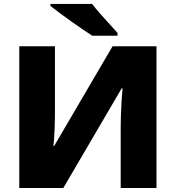

<svg xmlns="http://www.w3.org/2000/svg" viewBox="-20 -947 885 967"><path d="M77.1 -713.9H256.8V-387.2Q256.8 -342.8 254.9 -293.5Q252.9 -244.1 249 -211.9H252.9L546.9 -713.9H768.1V0H587.9V-309.1Q587.9 -335.4 589.1 -371.1Q590.3 -406.7 592.5 -441.9Q594.7 -477.1 597.2 -502H592.8L298.8 0H77.1ZM443.8 -927.2Q460.9 -904.8 484.6 -877.9Q508.3 -851.1 532 -825.4Q555.7 -799.8 571.8 -781.2V-767.1H444.8Q424.3 -779.8 396 -799.3Q367.7 -818.8 336.9 -840.6Q306.2 -862.3 279.1 -882.6Q252 -902.8 233.9 -917V-927.2Z"/></svg>

Font: Open Sans ExtraBold
Style: Regular
Weight: 800
Designer: Monotype Design Team
Foundry: Monotype Imaging Inc.
Version: Version 3.003; ttfautohint (v1.8.4)